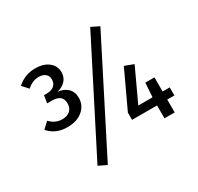

<svg xmlns="http://www.w3.org/2000/svg" viewBox="-172 -955 1276 1238"><g transform="rotate(-30 466.0 -336.0)"><path d="M334 -591Q334 -553 311 -528Q288 -503 248 -493Q292 -489 320 -463Q348 -437 348 -391Q348 -336 305.5 -299.5Q263 -263 191 -263Q104 -263 52 -323L97 -365Q135 -324 187 -324Q224 -324 245.5 -343Q267 -362 267 -395Q267 -431 246.5 -446.5Q226 -462 187 -462H153L162 -518H185Q217 -518 237 -534.5Q257 -551 257 -581Q257 -607 239 -622Q221 -637 191 -637Q166 -637 145 -628Q124 -619 103 -600L63 -644Q121 -696 197 -696Q261 -696 297.5 -666Q334 -636 334 -591ZM699 -721 293 78 233 49 640 -750ZM889 -96H836V0H760V-96H574V-150L702 -424L768 -399L655 -156H761L768 -261H836V-156H889Z"/></g></svg>

Font: Wolseley Sans
Style: Regular
Weight: 400
Designer: Carrois Corporate & Edenspiekermann AG
Foundry: Carrois Corporate GbR & Edenspiekermann AG
Version: Version 4.202